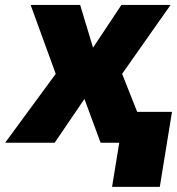

<svg xmlns="http://www.w3.org/2000/svg" viewBox="-53 -565 701 760"><path d="M264.2 -545.5 315.3 -376.4 427.6 -545.5H622.2L430.4 -272.7L538.4 0H345.2L281.2 -173.3L163.4 0H-32.7L167.6 -272.7L68.2 -545.5ZM627.8 -122.2 579.5 174.7H390.6L438.9 -122.2Z"/></svg>

Font: Inter UI Black
Style: Italic
Weight: 900
Italic angle: -9.39999°
Designer: Rasmus Andersson
Foundry: rsms
Version: 3.2;8d6f07862